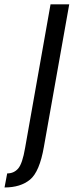

<svg xmlns="http://www.w3.org/2000/svg" viewBox="-138 -618 332 868"><path d="M-117.5 229.5Q-45 229.5 -2 193.8Q41 158 60.5 45.5L175 -598.5H90.5L-24.5 50.5Q-36.5 121.5 -55.8 143.8Q-75 166 -105.5 166Z"/></svg>

Font: Anybody ExtraCondensed
Style: Italic
Weight: 400
Width: 2
Italic angle: -10°
Version: Version 1.113;gftools[0.9.25]